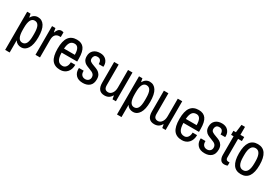

<svg xmlns="http://www.w3.org/2000/svg" viewBox="56 -1630 4034 2801"><g transform="rotate(30 2073.0 -229.5)"><path d="M383 -241Q383 -116 342.5 -52.5Q302 11 238 11Q203 11 175.5 -3.5Q148 -18 135 -43H131V159H55V-484H112L123 -427H127Q144 -460 171.5 -477.5Q199 -495 233 -495Q304 -495 343.5 -432.5Q383 -370 383 -241ZM131 -259V-225Q131 -56 217 -56Q261 -56 282.5 -96Q304 -136 304 -225V-259Q304 -348 282.5 -387.5Q261 -427 217 -427Q131 -427 131 -259Z M664 -488V-409H639Q600 -409 575 -382Q550 -355 550 -295V0H474V-484H531L542 -420H547Q557 -452 577 -473.5Q597 -495 629 -495Q641 -495 651 -492Q661 -489 664 -488Z M1050 -267V-219H788Q789 -135 814.5 -95.5Q840 -56 894 -56Q930 -56 952.5 -85.5Q975 -115 975 -164H1050Q1050 -84 1006.5 -36.5Q963 11 892 11Q799 11 753.5 -49Q708 -109 708 -241Q708 -371 753 -433Q798 -495 890 -495Q972 -495 1011 -441Q1050 -387 1050 -267ZM789 -287H971Q971 -427 890 -427Q841 -427 817.5 -392.5Q794 -358 789 -287Z M1420 -362 1419 -344H1341V-353Q1341 -385 1325 -406.5Q1309 -428 1274 -428Q1238 -428 1223.5 -408Q1209 -388 1209 -362Q1209 -332 1230.5 -316.5Q1252 -301 1297 -286Q1338 -272 1364.5 -257.5Q1391 -243 1410 -214Q1429 -185 1429 -138Q1429 -63 1387 -26Q1345 11 1275 11Q1197 11 1158 -30Q1119 -71 1119 -131Q1119 -142 1119.5 -146Q1120 -150 1120 -151H1199V-141Q1199 -98 1221 -76.5Q1243 -55 1278 -55Q1309 -55 1330 -74Q1351 -93 1351 -127Q1351 -153 1338.5 -169.5Q1326 -186 1307.5 -195.5Q1289 -205 1256 -217Q1215 -232 1190.5 -245.5Q1166 -259 1148.5 -286Q1131 -313 1131 -357Q1131 -421 1171.5 -458Q1212 -495 1281 -495Q1346 -495 1383 -457Q1420 -419 1420 -362Z M1762 -56H1756Q1720 11 1640 11Q1520 11 1520 -135V-484H1596V-140Q1596 -93 1613.5 -74.5Q1631 -56 1664 -56Q1701 -56 1727.5 -92Q1754 -128 1754 -188V-484H1829V0H1772Z M2267 -241Q2267 -116 2226.5 -52.5Q2186 11 2122 11Q2087 11 2059.5 -3.5Q2032 -18 2019 -43H2015V159H1939V-484H1996L2007 -427H2011Q2028 -460 2055.5 -477.5Q2083 -495 2117 -495Q2188 -495 2227.5 -432.5Q2267 -370 2267 -241ZM2015 -259V-225Q2015 -56 2101 -56Q2145 -56 2166.5 -96Q2188 -136 2188 -225V-259Q2188 -348 2166.5 -387.5Q2145 -427 2101 -427Q2015 -427 2015 -259Z M2600 -56H2594Q2558 11 2478 11Q2358 11 2358 -135V-484H2434V-140Q2434 -93 2451.5 -74.5Q2469 -56 2502 -56Q2539 -56 2565.5 -92Q2592 -128 2592 -188V-484H2667V0H2610Z M3102 -267V-219H2840Q2841 -135 2866.5 -95.5Q2892 -56 2946 -56Q2982 -56 3004.5 -85.5Q3027 -115 3027 -164H3102Q3102 -84 3058.5 -36.5Q3015 11 2944 11Q2851 11 2805.5 -49Q2760 -109 2760 -241Q2760 -371 2805 -433Q2850 -495 2942 -495Q3024 -495 3063 -441Q3102 -387 3102 -267ZM2841 -287H3023Q3023 -427 2942 -427Q2893 -427 2869.5 -392.5Q2846 -358 2841 -287Z M3472 -362 3471 -344H3393V-353Q3393 -385 3377 -406.5Q3361 -428 3326 -428Q3290 -428 3275.5 -408Q3261 -388 3261 -362Q3261 -332 3282.5 -316.5Q3304 -301 3349 -286Q3390 -272 3416.5 -257.5Q3443 -243 3462 -214Q3481 -185 3481 -138Q3481 -63 3439 -26Q3397 11 3327 11Q3249 11 3210 -30Q3171 -71 3171 -131Q3171 -142 3171.5 -146Q3172 -150 3172 -151H3251V-141Q3251 -98 3273 -76.5Q3295 -55 3330 -55Q3361 -55 3382 -74Q3403 -93 3403 -127Q3403 -153 3390.5 -169.5Q3378 -186 3359.5 -195.5Q3341 -205 3308 -217Q3267 -232 3242.5 -245.5Q3218 -259 3200.5 -286Q3183 -313 3183 -357Q3183 -421 3223.5 -458Q3264 -495 3333 -495Q3398 -495 3435 -457Q3472 -419 3472 -362Z M3711 -416H3647V-100Q3647 -79 3658 -67.5Q3669 -56 3690 -56H3711V-4Q3702 2 3687 5.5Q3672 9 3657 9Q3612 9 3591.5 -23Q3571 -55 3571 -102V-416H3529V-484H3571L3588 -618H3647V-484H3711Z M4110 -241Q4110 11 3937 11Q3763 11 3763 -241Q3763 -495 3937 -495Q4110 -495 4110 -241ZM3842 -259V-225Q3842 -56 3937 -56Q4031 -56 4031 -225V-259Q4031 -342 4007.5 -384.5Q3984 -427 3937 -427Q3842 -427 3842 -259Z"/></g></svg>

Font: Pragati Narrow
Style: Regular
Weight: 400
Designer: Hector Gatti, Marcela Romero, Pablo Cosgaya and Nicolas Silva
Foundry: Omnibus-Type
Version: Version 1.010; ttfautohint (v1.3)